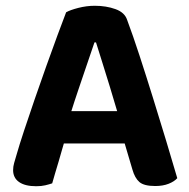

<svg xmlns="http://www.w3.org/2000/svg" viewBox="-20 -635 655 665"><path d="M312.5 -488.2H307.2Q296.2 -455.5 281.9 -414Q267.7 -372.5 252.5 -327.5Q237.2 -282.5 223.5 -238.7L207.3 -159Q201.3 -139.7 195.3 -118Q189.2 -96.3 182.9 -75Q176.5 -53.8 170.8 -34.6Q165.1 -15.3 160.8 0Q149.8 3.7 136.7 6.8Q123.6 10 105.3 10Q66.9 10 46.1 -4.5Q25.4 -18.9 25.4 -45.8Q25.4 -58.1 29 -70.6Q32.7 -83.1 37.4 -99.3Q46.7 -132 63.2 -182Q79.7 -232 99.8 -290.3Q119.8 -348.7 140.5 -406.4Q161.1 -464.1 179.2 -513.1Q197.2 -562.2 209 -592.4Q222.9 -600.4 251.4 -607.7Q280 -615 308.2 -615Q348 -615 380 -603.4Q412.1 -591.8 420.4 -565.9Q440.4 -512.5 463.3 -442.3Q486.2 -372.1 509.9 -295.9Q533.6 -219.7 555.4 -147.7Q577.3 -75.6 594 -17.9Q583.7 -6.3 564 1.5Q544.2 9.3 517.7 9.3Q478.9 9.3 462.9 -4.5Q447 -18.2 438.7 -47.5L403.5 -166.3L387.6 -243.8Q374.2 -290.2 360.3 -335.1Q346.3 -379.9 334.1 -419.4Q321.9 -458.9 312.5 -488.2ZM144.5 -138.2 198.9 -250.1H439L458.3 -138.2Z"/></svg>

Font: Baloo Tammudu 2
Style: Regular
Weight: 400
Designer: Maithili Shingre, Omkar Shende and Ek Type
Foundry: Ek Type
Version: Version 1.700